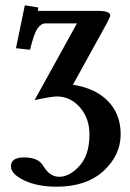

<svg xmlns="http://www.w3.org/2000/svg" viewBox="-20 -474 490 721"><path d="M123 -439.9Q123 -433.1 121.1 -433.1H348.1Q394 -433.1 394 -416Q394 -412.1 380.9 -386.2L253.9 -155.8Q338.9 -142.6 386 -93.8Q433.1 -44.9 433.1 29.8Q433.1 108.9 368.7 168Q304.2 227.1 192.9 227.1Q119.6 227.1 70.3 203.1Q21 179.2 21 150.9Q21 116.7 70.8 117.2Q122.6 117.2 141.1 147Q166 189.9 202.1 189.9Q241.2 189.9 278.6 148.9Q315.9 107.9 315.9 30.8Q315.9 -30.3 280 -71Q244.1 -111.8 193.8 -111.8Q173.8 -111.8 109.9 -98.1L269 -386.2H150.9Q133.8 -386.2 120.4 -366.2Q106.9 -346.2 92.8 -287.1L40 -293L73.2 -454.1L124 -445.8Q123 -443.8 123 -439.9Z"/></svg>

Font: Linux Libertine
Style: Bold
Weight: 700
Designer: Philipp H. Poll
Foundry: Philipp H. Poll
Version: Version 5.0.3